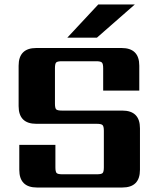

<svg xmlns="http://www.w3.org/2000/svg" viewBox="-20 -836 708 856"><path d="M280 -668 418 -816H581L412 -668ZM443 -90V-253Q443 -272 437.5 -278Q432 -284 412 -284H142Q63 -284 63 -363V-543Q63 -622 142 -622H522Q601 -622 601 -543V-432H440V-532Q440 -552 434 -557.5Q428 -563 409 -563H256Q236 -563 230.5 -557.5Q225 -552 225 -532V-374Q225 -354 230.5 -348.5Q236 -343 256 -343H525Q604 -343 604 -264V-79Q604 0 525 0H145Q66 0 66 -79V-190H227V-90Q227 -70 232.5 -64.5Q238 -59 258 -59H412Q432 -59 437.5 -64.5Q443 -70 443 -90Z"/></svg>

Font: Sarpanch
Style: Bold
Weight: 700
Designer: Manushi Parikh (Devanagari and Latin), Jyotish Sonowal (Devanagari)
Foundry: Indian Type Foundry
Version: Version 2.004;PS 1.0;hotconv 1.0.78;makeotf.lib2.5.61930; tt